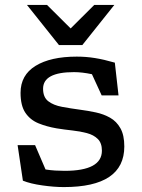

<svg xmlns="http://www.w3.org/2000/svg" viewBox="-20 -752 577 780"><path d="M292 -522Q329.5 -522 365.5 -516.2Q401.5 -510.5 446.5 -497.5L461.5 -364.5H393L353.5 -450.5Q313.5 -459 280.5 -459Q155 -459 155 -391.5Q155 -357 176 -340.8Q197 -324.5 231.8 -318Q266.5 -311.5 307.5 -306Q338.5 -302 369.8 -295.2Q401 -288.5 427.2 -273.8Q453.5 -259 469.2 -231Q485 -203 485 -157Q485 8 239.5 8Q199.5 8 151.8 1.2Q104 -5.5 73 -18L51.5 -162.5H122.5L165 -63.5Q184 -60.5 204 -59.2Q224 -58 242.5 -58Q394 -58 394 -140Q394 -171 377.2 -187.5Q360.5 -204 333.2 -211.2Q306 -218.5 273.8 -222Q241.5 -225.5 210.5 -230.5Q169.5 -237.5 136 -251.2Q102.5 -265 83 -294Q63.5 -323 63.5 -375Q63.5 -447 124.5 -484.5Q185.5 -522 292 -522ZM444.5 -732 314.5 -569H219.5L89.5 -732H171L267 -636.5L363 -732Z"/></svg>

Font: Newsreader Caption
Style: Regular
Weight: 400
Designer: Hugues Gentile
Foundry: Production Type
Version: Version 1.001